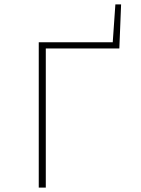

<svg xmlns="http://www.w3.org/2000/svg" viewBox="-20 -852 640 872"><path d="M156 0V-660H492L504 -832H530L522 -632H188V0Z"/></svg>

Font: Source Code Pro ExtraLight
Style: Regular
Weight: 200
Monospace: yes
Designer: Paul D. Hunt, Teo Tuominen
Foundry: Adobe Systems Incorporated
Version: Version 2.030;PS 1.000;hotconv 16.6.51;makeotf.lib2.5.65220